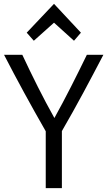

<svg xmlns="http://www.w3.org/2000/svg" viewBox="-20 -977 559 999"><path d="M261 -859 156 -765 119 -807 261 -957 401 -807 365 -765ZM518 -692C450 -562 380 -429 302 -295V2H218V-294C140 -430 68 -562 1 -692H96C147 -583 204 -468 263 -363C322 -469 379 -583 432 -692Z"/></svg>

Font: Repo Regular
Style: Regular
Weight: 400
Designer: Stefan Peev
Foundry: Context Ltd
Version: Version 1.502